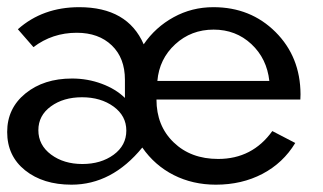

<svg xmlns="http://www.w3.org/2000/svg" viewBox="-20 -500 901 535"><path d="M0 -132.3Q0 -198.2 51 -239.7Q102.1 -281.2 180.7 -281.2Q224.1 -281.2 263.4 -266.6Q302.7 -252 328.1 -227.1V-277.8Q328.1 -338.4 291.5 -373.5Q254.9 -408.7 193.8 -408.7Q126 -408.7 73.2 -368.7L29.8 -418.5Q99.1 -480 200.7 -480Q335.4 -480 380.4 -376.5Q413.1 -424.3 463.9 -452.1Q514.6 -480 574.7 -480Q678.2 -480 747.6 -410.9Q816.9 -341.8 817.4 -237.3Q817.4 -230.5 816.9 -222.7H416Q416 -149.4 463.9 -103.3Q511.7 -57.1 587.9 -57.1Q683.1 -57.1 738.8 -134.8L802.7 -101.6Q769 -45.9 711.4 -15.6Q653.8 14.6 581.5 14.6Q517.1 14.6 464.1 -12.2Q411.1 -39.1 376.5 -88.9Q292 14.6 179.2 14.6Q100.1 14.6 50 -25.4Q0 -65.4 0 -132.3ZM86.9 -137.2Q86.9 -95.7 122.3 -69.3Q157.7 -43 209.5 -43Q261.2 -43 296.6 -68.8Q332 -94.7 332 -136.2Q332 -177.2 296.4 -203.1Q260.7 -229 208.5 -229Q156.7 -229 121.8 -203.6Q86.9 -178.2 86.9 -137.2ZM418.5 -274.4H730.5Q723.6 -336.9 680.4 -377.2Q637.2 -417.5 575.2 -417.5Q512.7 -417.5 468.3 -376.7Q423.8 -335.9 418.5 -274.4Z"/></svg>

Font: Spartan MB Med
Style: Regular
Weight: 500
Designer: Matt Bailey, Mirko Velimirovic
Foundry: Matt Bailey
Version: Version 1.005